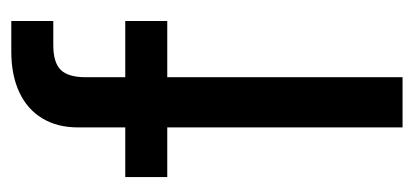

<svg xmlns="http://www.w3.org/2000/svg" viewBox="-226 -542 768 357"><g transform="rotate(-90 158.5 -364.0)"><path d="M297.4 -515.6V-437.5H7.3V-515.6ZM99.6 0V-603.5Q99.6 -642.1 116.5 -669.9Q133.3 -697.8 165 -712.6Q196.8 -727.5 240.7 -727.5Q259.3 -727.5 275.6 -727.5Q292 -727.5 297.4 -727.5V-649.4Q292.5 -649.4 277.1 -649.4Q261.7 -649.4 252.4 -649.4Q220.2 -649.4 206.5 -635.5Q192.9 -621.6 192.9 -588.9V0Z"/></g></svg>

Font: Inter Cardless Display
Style: Regular
Weight: 400
Designer: Rasmus Andersson
Foundry: rsms
Version: Version 4.001;git-9221beed3